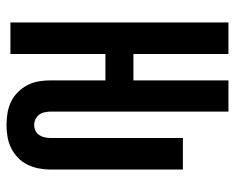

<svg xmlns="http://www.w3.org/2000/svg" viewBox="-86 -624 722 590"><g transform="rotate(90 275.0 -329.0)"><path d="M364 12Q346 12 327.5 9Q309 6 292.5 -2Q276 -10 263 -23Q250 -36 241.5 -52.5Q233 -69 230 -87Q227 -105 227 -123V-292H146V0H49V-670H146V-378H227V-670H323V-123Q323 -114 325 -105Q327 -96 332.5 -88.5Q338 -81 346.5 -77Q355 -73 364 -73Q373 -73 381.5 -77Q390 -81 395 -88.5Q400 -96 402 -105Q404 -114 404 -123V-530H501V-123Q501 -105 497.5 -87Q494 -69 486 -52.5Q478 -36 464.5 -23Q451 -10 434.5 -2Q418 6 400 9Q382 12 364 12Z"/></g></svg>

Font: Lode Dark
Style: Bold
Weight: 700
Monospace: yes
Designer: Belleve Invis
Foundry: Belleve Invis
Version: Version 29.2.0; ttfautohint (v1.8.3)